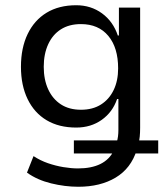

<svg xmlns="http://www.w3.org/2000/svg" viewBox="-20 -525 642 733"><path d="M279 188Q228 188 175 175Q122 162 83 134L108 71Q134 88 163 98Q192 108 222 113Q252 118 278 118Q329 118 363.5 101Q398 84 415 49L416 61H262V11H441L426 17Q429 7 430.5 -4.5Q432 -16 432 -29V-147H427Q410 -97 368.5 -67.5Q327 -38 271 -38Q205 -38 158 -66Q111 -94 85.5 -146.5Q60 -199 60 -270Q60 -342 85.5 -395Q111 -448 158 -476.5Q205 -505 271 -505Q327 -505 369.5 -474Q412 -443 430 -389L434 -390V-496H515V-37Q515 -19 513.5 -3.5Q512 12 508 26L497 11H584V61H491L502 48Q480 118 421.5 153Q363 188 279 188ZM289 -106Q334 -106 365.5 -126Q397 -146 414 -181.5Q431 -217 431 -264Q431 -343 393.5 -388Q356 -433 289 -433Q244 -433 212.5 -413Q181 -393 164 -356Q147 -319 147 -270Q147 -221 164 -184Q181 -147 212.5 -126.5Q244 -106 289 -106Z"/></svg>

Font: Nunito Sans 7pt SemiCondensed
Style: Regular
Weight: 400
Width: 4
Designer: Vernon Adams
Foundry: Vernon Adams
Version: Version 3.101;gftools[0.9.27]